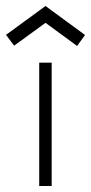

<svg xmlns="http://www.w3.org/2000/svg" viewBox="-74 -619 303 639"><path d="M56.5 0V-410.5H98V0ZM182.5 -466 77.5 -543 -27 -467 -54 -503 77.5 -599 209 -502.5Z"/></svg>

Font: League Spartan Thin ExtraLight
Style: Regular
Weight: 250
Version: Version 2.002